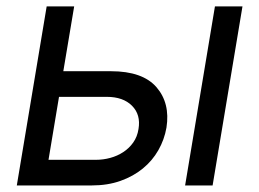

<svg xmlns="http://www.w3.org/2000/svg" viewBox="-20 -565 790 585"><path d="M31.2 0 122.2 -545.5H206L172.9 -348H318.2Q414.4 -348 456.7 -299.4Q498.9 -250.7 487.2 -176.1Q480.8 -139.6 462.5 -107.4Q444.2 -75.3 415.1 -51.5Q386 -27.7 346.9 -13.8Q307.9 0 259.9 0ZM272.7 -78.1Q294.7 -78.1 316.2 -84Q337.7 -89.8 355.6 -101.6Q373.6 -113.3 386 -130.9Q398.4 -148.4 402 -171.9Q409.4 -215.6 382.1 -242.9Q355.1 -269.9 305.4 -269.9H159.8L127.8 -78.1ZM634.9 -545.5H718.8L627.8 0H544Z"/></svg>

Font: Inter P
Style: Italic
Weight: 400
Italic angle: -9.40001°
Designer: Rasmus Andersson
Foundry: rsms
Version: Version 3.018;git-588b23468